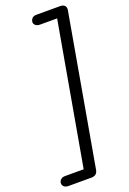

<svg xmlns="http://www.w3.org/2000/svg" viewBox="-217 -838 847 1260"><g transform="rotate(-20 206.0 -208.0)"><path d="M30 356Q8 356 -2.5 345.5Q-13 335 -12 321Q-11 307 0 297Q11 287 30 287H160L335 -703H216Q196 -703 184.5 -713Q173 -723 174 -737Q176 -752 186 -762Q196 -772 216 -772H381Q403 -772 413 -760.5Q423 -749 420 -731L235 319Q232 336 221 346Q210 356 188 356Z"/></g></svg>

Font: Edu VIC WA NT Beginner Medium
Style: Regular
Weight: 500
Designer: Tina and Corey Anderson
Foundry: Google for Education
Version: Version 1.003